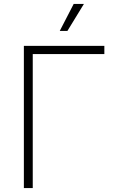

<svg xmlns="http://www.w3.org/2000/svg" viewBox="-20 -962 608 982"><path d="M513.7 -727.5V-685.5H147.5V0H102.1V-727.5ZM285.6 -803.7 356.9 -941.9H409.2L324.7 -803.7Z"/></svg>

Font: Inter 16pt ExtraLight
Style: Regular
Weight: 250
Version: Version 4.001;git-66647c0bb